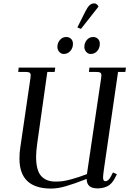

<svg xmlns="http://www.w3.org/2000/svg" viewBox="-20 -1099 759 1127"><path d="M86.9 -676.8 89.8 -702.1H304.2L300.8 -676.8H257.8L198.2 -254.9Q191.9 -208 191.9 -179.2Q191.9 -99.1 221.4 -66.2Q251 -33.2 305.2 -33.2Q327.6 -33.2 346.4 -35.4Q365.2 -37.6 403.1 -47.9Q440.9 -58.1 490.2 -77.1L573.2 -637.2Q575.2 -650.9 575.2 -655.8Q575.2 -668.5 568.4 -672.6Q561.5 -676.8 543 -676.8H502L504.9 -702.1H719.2L715.8 -676.8H672.9L589.8 -104Q585 -68.8 585 -58.1Q585 -35.2 598.1 -35.2Q616.7 -35.2 631.8 -64.9L643.1 -86.9L666 -76.2L654.8 -54.2Q636.7 -19 611.1 -6.1Q585.4 6.8 551.8 6.8Q488.8 6.8 488.8 -48.8Q411.1 -18.6 364.5 -5.4Q317.9 7.8 279.8 7.8Q94.2 7.8 94.2 -168Q94.2 -203.1 99.1 -232.9L158.2 -637.2Q160.2 -650.9 160.2 -655.8Q160.2 -668.5 153.3 -672.6Q146.5 -676.8 127.9 -676.8ZM316.9 -823.2Q316.9 -847.2 331.8 -864.5Q346.7 -881.8 369.1 -881.8Q385.3 -881.8 396.7 -871.3Q408.2 -860.8 408.2 -841.8Q408.2 -816.9 392.8 -799.6Q377.4 -782.2 354 -782.2Q338.4 -782.2 327.6 -794.9Q316.9 -807.6 316.9 -823.2ZM434.1 -938 480 -1029.8Q493.7 -1057.1 505.6 -1068.1Q517.6 -1079.1 533.2 -1079.1Q548.8 -1079.1 558.1 -1060.1L455.1 -929.2ZM475.1 -823.2Q475.1 -847.2 489.7 -864.5Q504.4 -881.8 526.9 -881.8Q543 -881.8 554.4 -871.3Q565.9 -860.8 565.9 -841.8Q565.9 -816.9 550.8 -799.6Q535.6 -782.2 512.2 -782.2Q496.6 -782.2 485.8 -794.9Q475.1 -807.6 475.1 -823.2Z"/></svg>

Font: Dihjauti S
Style: Bold Italic
Weight: 700
Italic angle: -9°
Designer: T. Christopher White
Version: Version 3.0.0